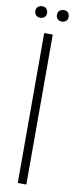

<svg xmlns="http://www.w3.org/2000/svg" viewBox="-108 -831 335 862"><g transform="rotate(10 60.0 -400.5)"><path d="M-15.6 -774.4Q-15.6 -793.9 3.9 -799.8Q8.8 -800.8 11.7 -800.8Q31.2 -800.8 37.1 -782.2Q38.1 -778.3 38.1 -774.4Q38.1 -754.9 19.5 -749Q15.6 -748 11.7 -748Q-8.8 -748 -14.6 -766.6Q-15.6 -771.5 -15.6 -774.4ZM83 -774.4Q83 -793.9 102.5 -799.8Q106.4 -800.8 110.4 -800.8Q129.9 -800.8 135.7 -782.2Q136.7 -778.3 136.7 -774.4Q136.7 -754.9 118.2 -749Q114.3 -748 110.4 -748Q89.8 -748 84 -766.6Q83 -771.5 83 -774.4ZM41 0V-683.6H80.1V0Z"/></g></svg>

Font: Post No Bills Colombo Light
Style: Regular
Weight: 300
Designer: Kosala Senevirathne, Siva Puranthara, Lasantha Premarathna, Tharique Azeez
Foundry: Mooniak
Version: Version 1.220 ; ttfautohint (v1.6)